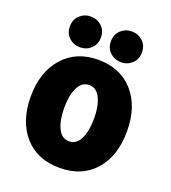

<svg xmlns="http://www.w3.org/2000/svg" viewBox="-172 -1091 1108 1245"><g transform="rotate(20 382.0 -469.0)"><path d="M382 27Q228 27 139 -74Q50 -175 50 -345Q50 -514 140 -616Q230 -718 382 -718Q535 -718 624.5 -616.5Q714 -515 714 -345Q714 -175 625.5 -74Q537 27 382 27ZM485 -350Q485 -435 459 -489.5Q433 -544 382 -544Q331 -544 305 -489.5Q279 -435 279 -350Q279 -264 305 -210Q331 -156 382 -156Q433 -156 459 -210Q485 -264 485 -350ZM315.5 -936Q347 -907 347 -859Q347 -811 315.5 -782Q284 -753 240 -753Q196 -753 164.5 -782Q133 -811 133 -859Q133 -907 164.5 -936Q196 -965 240 -965Q284 -965 315.5 -936ZM598.5 -936Q630 -907 630 -859Q630 -811 598.5 -782Q567 -753 523 -753Q479 -753 447.5 -782Q416 -811 416 -859Q416 -907 447.5 -936Q479 -965 523 -965Q567 -965 598.5 -936Z"/></g></svg>

Font: Repo
Style: ExtraBlack
Weight: 1000
Designer: Stefan Peev
Foundry: Context Ltd
Version: Version 001.000